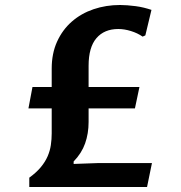

<svg xmlns="http://www.w3.org/2000/svg" viewBox="-20 -745 723 765"><path d="M186 -398.4V-471.7Q186 -532.2 207.5 -579.3Q229 -626.5 266.1 -658.9Q303.2 -691.4 352.8 -708.3Q402.3 -725.1 458.5 -725.1Q471.7 -725.1 487.5 -723.9Q503.4 -722.7 520.3 -720.5Q537.1 -718.3 553.2 -714.4Q569.3 -710.4 583.5 -705.6L559.1 -604L548.3 -599.1Q527.8 -613.3 501.7 -621.3Q475.6 -629.4 451.2 -629.4Q395.5 -629.4 364.3 -593Q333 -556.6 333 -482.9V-398.4H535.6L517.6 -313H333V-258.8Q333 -212.9 319.1 -173.6Q305.2 -134.3 273.4 -101.6V-91.8L369.1 -95.2H585.4L565.9 0H96.7V-37.1Q125 -57.6 142.6 -78.9Q160.2 -100.1 169.7 -122.1Q179.2 -144 182.6 -167Q186 -189.9 186 -213.4V-313H93.3L109.4 -398.4Z"/></svg>

Font: Proza Libre
Style: SemiBold
Weight: 600
Designer: Jasper de Waard
Foundry: Jasper de Waard
Version: Version 1.000; ttfautohint (v1.4.1.8-43bc) -l 8 -r 50 -G 200